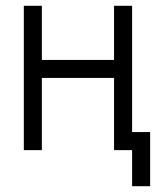

<svg xmlns="http://www.w3.org/2000/svg" viewBox="-20 -520 540 665"><path d="M437.5 0Q437.5 0 437.5 125H500V-62.5H437.5V-500H375V-312.5H125V-500H62.5Q62.5 -500 62.5 0H125Q125 0 125 -250H375Q375 -250 375 0Z"/></svg>

Font: Unifont
Style: Regular
Weight: 500
Version: Version 15.1.04